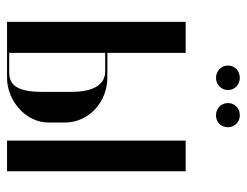

<svg xmlns="http://www.w3.org/2000/svg" viewBox="-96 -588 685 532"><g transform="rotate(90 246.0 -322.5)"><path d="M162 -612C162 -594 177 -579 196 -579C215 -579 230 -594 230 -612C230 -631 215 -645 196 -645C177 -645 162 -631 162 -612ZM266 -612C266 -594 280 -579 300 -579C319 -579 333 -593 333 -612C333 -631 318 -645 300 -645C281 -645 266 -631 266 -612ZM127 -278V-495H41V0H196C260 0 320 -52 320 -115V-160C320 -228 262 -278 195 -278ZM370 -495V0H455V-495ZM235 -97C235 -32 218 -6 182 -6H127V-272H178C214 -272 235 -241 235 -179Z"/></g></svg>

Font: Moniqa SemBd Display
Style: Regular
Weight: 600
Designer: Rajesh Rajput
Foundry: Rajesh Rajput
Version: Version 1.000